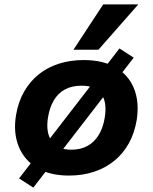

<svg xmlns="http://www.w3.org/2000/svg" viewBox="-20 -790 697 876"><path d="M295 11Q206 11 148 -24.5Q90 -60 65 -122.5Q40 -185 53 -264Q63 -325 90 -372Q117 -419 157 -451Q197 -483 249 -499.5Q301 -516 362 -516Q451 -516 509 -481.5Q567 -447 591.5 -386Q616 -325 604 -244Q594 -183 567.5 -135.5Q541 -88 500.5 -55.5Q460 -23 408 -6Q356 11 295 11ZM305 -107Q349 -107 380.5 -125Q412 -143 431.5 -176Q451 -209 458 -254Q469 -321 443.5 -360Q418 -399 352 -399Q308 -399 276.5 -382Q245 -365 225.5 -332Q206 -299 199 -254Q188 -187 215 -147Q242 -107 305 -107ZM132 66 67 24 525 -569 590 -527ZM315 -563 451 -770H611L429 -563Z"/></svg>

Font: Nunito Sans 6pt ExtraBold
Style: Italic
Weight: 800
Italic angle: -9°
Version: Version 3.101;gftools[0.9.27]